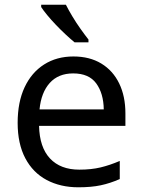

<svg xmlns="http://www.w3.org/2000/svg" viewBox="-20 -786 604 816"><path d="M292 -546Q361 -546 410.5 -516Q460 -486 486.5 -431.5Q513 -377 513 -304V-251H146Q148 -160 192.5 -112.5Q237 -65 317 -65Q368 -65 407.5 -74.5Q447 -84 489 -102V-25Q448 -7 408 1.5Q368 10 313 10Q237 10 178.5 -21Q120 -52 87.5 -113.5Q55 -175 55 -264Q55 -352 84.5 -415Q114 -478 167.5 -512Q221 -546 292 -546ZM291 -474Q228 -474 191.5 -433.5Q155 -393 148 -321H421Q420 -389 389 -431.5Q358 -474 291 -474ZM260 -766Q271 -744 287.5 -716.5Q304 -689 322.5 -663Q341 -637 356 -618V-606H297Q280 -620 259 -639.5Q238 -659 217.5 -680.5Q197 -702 180.5 -722Q164 -742 155 -756V-766Z"/></svg>

Font: Noto Sans Sora Sompeng
Style: Regular
Weight: 400
Designer: Monotype Design Team. David Williams.
Foundry: Monotype Imaging Inc.
Version: Version 2.101